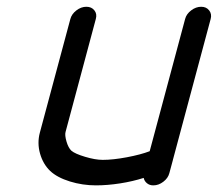

<svg xmlns="http://www.w3.org/2000/svg" viewBox="-20 -559 657 579"><path d="M192.1 -501.5Q196 -516.6 210.3 -527.6Q224.6 -538.6 240.5 -538.6Q256.1 -538.6 264.6 -527.8Q273.2 -517.1 269 -502L177.7 -161.1Q175 -151.4 180.5 -132.3Q186 -113.3 195.3 -104.5Q206.1 -95.2 236.7 -86.1Q267.3 -76.9 289.8 -76.9Q320.8 -76.9 362.8 -84.8Q404.8 -92.8 431.4 -103L538.3 -502Q542.2 -516.8 556.5 -527.7Q570.8 -538.6 586.7 -538.6Q602.3 -538.6 610.8 -527.6Q619.4 -516.6 615.2 -501.5L502.2 -79.8L502 -79.6Q502 -79.6 501.8 -78.7Q501.7 -77.9 501.5 -76.9L490.7 -36.9Q486.8 -21.7 472.5 -10.9Q458.3 0 442.4 0Q430.9 0 423.1 -6.5Q415.3 -12.9 413.3 -22.5Q380.6 -12 342.3 -6Q304 0 269.3 0Q228.8 0 190.6 -11.8Q152.3 -23.7 131.3 -43.5Q109.9 -64 100.8 -95.7Q91.8 -127.4 100.1 -158.7Z"/></svg>

Font: Tecnico
Style: GruesoInclinado
Weight: 700
Italic angle: -15°
Version: Version 1.3